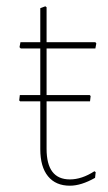

<svg xmlns="http://www.w3.org/2000/svg" viewBox="-20 -586 342 610"><path d="M202 4Q157 4 132.5 -26Q108 -56 108 -112V-264H44L41 -267L43 -284H108V-432H46L42 -436L45 -452H108V-560L124 -566L128 -563V-452H283L286 -448L283 -432H128V-284H265L268 -281L266 -264H128V-113Q128 -16 202 -16Q240 -16 280 -42L284 -39L282 -21Q238 4 202 4Z"/></svg>

Font: Alegreya Sans Thin
Style: Regular
Weight: 100
Designer: Juan Pablo del Peral
Foundry: Huerta Tipografica
Version: Version 2.007